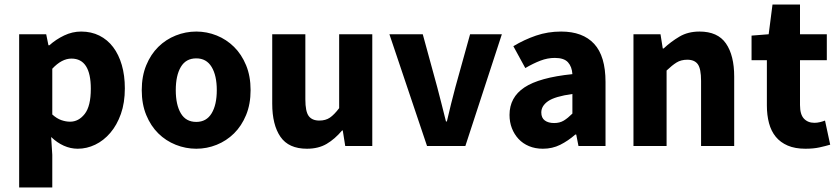

<svg xmlns="http://www.w3.org/2000/svg" viewBox="-20 -648 3721 852"><path d="M65 184V-496H185L195 -447H199Q228 -473 264.5 -490.5Q301 -508 340 -508Q385 -508 421 -490Q457 -472 482 -439Q507 -406 520.5 -359.5Q534 -313 534 -256Q534 -192 516.5 -142.5Q499 -93 469.5 -58.5Q440 -24 402.5 -6Q365 12 325 12Q293 12 263 -1.5Q233 -15 207 -40L212 39V184ZM291 -108Q329 -108 356 -142.5Q383 -177 383 -254Q383 -388 297 -388Q254 -388 212 -343V-140Q232 -122 252 -115Q272 -108 291 -108Z M851 12Q804 12 760 -5.5Q716 -23 682.5 -56Q649 -89 629 -137.5Q609 -186 609 -248Q609 -310 629 -358.5Q649 -407 682.5 -440Q716 -473 760 -490.5Q804 -508 851 -508Q898 -508 941.5 -490.5Q985 -473 1018.5 -440Q1052 -407 1072 -358.5Q1092 -310 1092 -248Q1092 -186 1072 -137.5Q1052 -89 1018.5 -56Q985 -23 941.5 -5.5Q898 12 851 12ZM851 -107Q896 -107 919 -145Q942 -183 942 -248Q942 -313 919 -351Q896 -389 851 -389Q805 -389 782.5 -351Q760 -313 760 -248Q760 -183 782.5 -145Q805 -107 851 -107Z M1342 12Q1261 12 1224.5 -41Q1188 -94 1188 -188V-496H1335V-207Q1335 -153 1350 -133Q1365 -113 1397 -113Q1425 -113 1444 -126Q1463 -139 1485 -168V-496H1632V0H1512L1501 -69H1498Q1466 -31 1429.5 -9.5Q1393 12 1342 12Z M1875 0 1708 -496H1856L1920 -262Q1930 -225 1939.5 -186.5Q1949 -148 1959 -109H1963Q1972 -148 1981.5 -186.5Q1991 -225 2001 -262L2066 -496H2207L2045 0Z M2389 12Q2355 12 2327.5 0.5Q2300 -11 2281 -31.5Q2262 -52 2251.5 -79Q2241 -106 2241 -138Q2241 -216 2307 -260Q2373 -304 2520 -319Q2518 -352 2500.5 -371.5Q2483 -391 2442 -391Q2410 -391 2378.5 -379Q2347 -367 2311 -346L2258 -443Q2306 -472 2358.5 -490Q2411 -508 2470 -508Q2566 -508 2616.5 -453.5Q2667 -399 2667 -284V0H2547L2537 -51H2533Q2501 -23 2466 -5.5Q2431 12 2389 12ZM2439 -102Q2464 -102 2482 -113Q2500 -124 2520 -144V-231Q2442 -220 2412 -199Q2382 -178 2382 -149Q2382 -125 2397.5 -113.5Q2413 -102 2439 -102Z M2791 0V-496H2911L2921 -433H2925Q2957 -463 2995 -485.5Q3033 -508 3084 -508Q3165 -508 3201.5 -455Q3238 -402 3238 -308V0H3091V-289Q3091 -343 3076.5 -363Q3062 -383 3030 -383Q3002 -383 2982 -370.5Q2962 -358 2938 -335V0Z M3554 12Q3508 12 3475.5 -2Q3443 -16 3422.5 -41Q3402 -66 3392.5 -101.5Q3383 -137 3383 -180V-381H3315V-490L3391 -496L3408 -628H3530V-496H3649V-381H3530V-182Q3530 -140 3547.5 -121.5Q3565 -103 3594 -103Q3606 -103 3618.5 -106Q3631 -109 3641 -113L3664 -6Q3644 0 3617 6Q3590 12 3554 12Z"/></svg>

Font: TT Toshiba Sans
Style: Bold
Weight: 700
Designer: Paul D. Hunt
Foundry: Toshiba Corporation
Version: Version 2.020;PS 2.000;hotconv 1.0.86;makeotf.lib2.5.63406